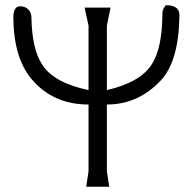

<svg xmlns="http://www.w3.org/2000/svg" viewBox="-20 -713 736 733"><path d="M600 -658Q600 -677 607 -684Q610 -687 611 -692Q611 -693 615 -693Q665 -693 665 -655Q663 -480 594 -406Q508 -314 388 -314V-59L397 0H309L318 -59V-314Q181 -314 99 -413Q31 -496 31 -649Q32 -689 57 -689Q76 -689 88 -677Q100 -665 100 -646Q102 -524 142 -465Q186 -397 318 -369V-615L303 -684H402L388 -615V-369Q518 -399 561 -470Q599 -531 600 -658Z"/></svg>

Font: New Athena Unicode
Style: Regular
Weight: 400
Designer: J. Rusten 1997; rev. by R. Hancock 2001, 2002, rev. by D. Mastronarde 2002-2021
Foundry: GreekKeys New Athena Unicode
Version: Version 5.008